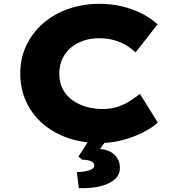

<svg xmlns="http://www.w3.org/2000/svg" viewBox="-20 -738 910 1004"><path d="M501 10Q412 10 336.5 -16Q261 -42 204.5 -90.5Q148 -139 117 -206Q86 -273 86 -354Q86 -434 118 -501Q150 -568 206 -616.5Q262 -665 337.5 -691.5Q413 -718 502 -718Q561 -718 616.5 -705Q672 -692 720 -668Q768 -644 804 -611L689 -464Q668 -484 640 -501Q612 -518 576.5 -528Q541 -538 495 -538Q455 -538 418.5 -526Q382 -514 353 -490.5Q324 -467 307 -432.5Q290 -398 290 -352Q290 -308 307.5 -273.5Q325 -239 357 -215.5Q389 -192 429.5 -180Q470 -168 516 -168Q562 -168 598 -180.5Q634 -193 662 -211.5Q690 -230 712 -247L805 -97Q777 -71 729.5 -46.5Q682 -22 623 -6Q564 10 501 10ZM392 246 382 162Q401 162 422.5 158.5Q444 155 458.5 147.5Q473 140 473 128Q473 117 464 110Q455 103 440.5 100Q426 97 410 97L390 81L458 -24H550L503 41Q555 46 581 73.5Q607 101 607 139Q607 172 587 193Q567 214 534.5 226.5Q502 239 464.5 243Q427 247 392 246Z"/></svg>

Font: Lexend Giga ExtraBold
Style: Regular
Weight: 800
Designer: Bonnie Shaver-Troup, Thomas Jockin
Foundry: Lexend
Version: Version 1.007